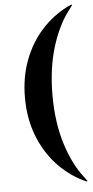

<svg xmlns="http://www.w3.org/2000/svg" viewBox="-57 -757 439 903"><g transform="rotate(-5 162.0 -305.5)"><path d="M60 -306Q60 -402 90 -481.8Q120 -561.5 173.2 -620.8Q226.5 -680 296 -715Q316.5 -725 318.5 -723Q319.5 -722 317.2 -718.8Q315 -715.5 306.5 -704Q253.5 -637.5 221.8 -535.8Q190 -434 190 -306Q190 -178 221.8 -76.2Q253.5 25.5 306.5 92Q315 103.5 317.2 106.8Q319.5 110 318.5 111Q316.5 113 296 103Q226.5 68 173.2 8.8Q120 -50.5 90 -130.2Q60 -210 60 -306Z"/></g></svg>

Font: Fraunces 144pt
Style: Bold
Weight: 700
Version: Version 1.000;[b76b70a41]